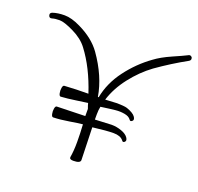

<svg xmlns="http://www.w3.org/2000/svg" viewBox="-139 -829 968 940"><g transform="rotate(20 345.0 -358.5)"><path d="M367 -244 452 -248Q478 -248 503.5 -239Q529 -230 539.5 -215Q550 -200 541 -192Q532 -184 526 -194Q511 -213 475 -213Q439 -213 367 -204L372 -35Q372 -18 335 -18Q315 -18 316 -30Q322 -65 322 -110Q322 -155 319 -202Q297 -200 252 -192.5Q207 -185 170 -184Q163 -184 160 -198Q157 -212 159.5 -226Q162 -240 169 -240L316 -244V-281Q310 -297 307 -309Q290 -307 247 -300.5Q204 -294 170 -292Q163 -292 160 -306Q157 -320 159.5 -334Q162 -348 169 -348Q233 -352 293 -352Q253 -474 190 -557Q163 -593 112.5 -617.5Q62 -642 38 -642Q14 -642 0 -637.5Q-14 -633 -18 -646Q-19 -649 -19 -652Q-19 -660 -9 -664Q17 -673 53 -673Q89 -673 136 -650Q213 -613 253 -557Q325 -455 342 -353H346Q361 -431 412 -499Q463 -567 530 -615Q563 -640 616.5 -663.5Q670 -687 681 -693Q692 -699 695.5 -699Q699 -699 704 -695.5Q709 -692 709 -684.5Q709 -677 701 -672Q623 -629 548 -576Q492 -535 446 -476Q400 -417 380 -353L437 -356Q479 -356 494 -351Q528 -339 539 -324Q550 -309 541 -301Q532 -293 526.5 -301Q521 -309 512.5 -313.5Q504 -318 492.5 -320Q481 -322 470 -322.5Q459 -323 443.5 -321.5Q428 -320 418 -318.5Q408 -317 392 -315Q376 -313 370 -312Q366 -295 366 -271V-244Z"/></g></svg>

Font: Ruge Boogie
Style: Regular
Weight: 400
Version: Version 1.003